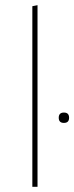

<svg xmlns="http://www.w3.org/2000/svg" viewBox="-20 -722 287 742"><path d="M125 -702V0H105V-698ZM207 -267Q207 -287 227 -287Q247 -287 247 -267Q247 -247 227 -247Q207 -247 207 -267Z"/></svg>

Font: Alegreya Sans SC Thin
Style: Regular
Weight: 100
Designer: Juan Pablo del Peral
Foundry: Huerta Tipografica
Version: Version 2.007